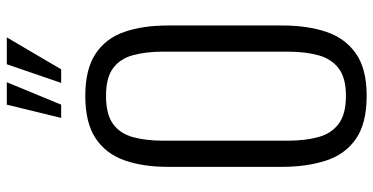

<svg xmlns="http://www.w3.org/2000/svg" viewBox="-287 -802 1099 565"><g transform="rotate(-90 262.5 -519.5)"><path d="M263 10Q182 10 136.5 -21.5Q91 -53 72.5 -109.5Q54 -166 54 -239V-575Q54 -649 73.5 -703.5Q93 -758 138.5 -788Q184 -818 263 -818Q341 -818 386.5 -788Q432 -758 451 -703.5Q470 -649 470 -575V-238Q470 -165 451.5 -109.5Q433 -54 388 -22Q343 10 263 10ZM263 -51Q316 -51 344 -72.5Q372 -94 382.5 -132.5Q393 -171 393 -222V-589Q393 -640 382.5 -678Q372 -716 344 -736.5Q316 -757 263 -757Q209 -757 180.5 -736.5Q152 -716 141.5 -678Q131 -640 131 -589V-222Q131 -171 141.5 -132.5Q152 -94 180.5 -72.5Q209 -51 263 -51ZM301 -889 356 -1049H435L341 -889ZM198 -889 237 -1049H303L237 -889Z"/></g></svg>

Font: Oswald Light
Style: Regular
Weight: 300
Designer: Vernon Adams
Foundry: Vernon Adams
Version: Version 4.103;gftools[0.9.33.dev8+g029e19f]